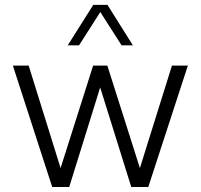

<svg xmlns="http://www.w3.org/2000/svg" viewBox="-20 -752 807 772"><path d="M514.2 -569.8H468.8L383.3 -703.6L297.9 -569.8H252.4L355 -732.4H412.1ZM576.2 0H507.8L382.8 -400.4L258.3 0H189.9L31.7 -488.3H95.2L223.6 -76.2L354.5 -488.3H411.6L542.5 -76.2L671.4 -488.3H735.4Z"/></svg>

Font: Kumbh Sans Light
Style: Regular
Weight: 300
Version: Version 1.004